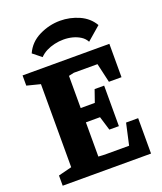

<svg xmlns="http://www.w3.org/2000/svg" viewBox="-155 -961 895 1060"><g transform="rotate(-20 292.0 -430.5)"><path d="M325 -861Q383 -861 436 -837.5Q489 -814 517 -766L437 -697Q426 -718 405.5 -731Q385 -744 360 -750.5Q335 -757 307 -757Q281 -757 254.5 -751Q228 -745 205.5 -733.5Q183 -722 167 -705L117 -745Q143 -803 202 -832Q261 -861 325 -861ZM28 0V-60L107 -80V-568L28 -588V-648H538V-452H464L438 -565H299L268 -558V-369H351L376 -441H432V-203H376L351 -285H268V-84Q282 -83 292 -82.5Q302 -82 316 -82H448L476 -208H547V0Z"/></g></svg>

Font: Faustina Light ExtraBold
Style: Regular
Weight: 800
Version: Version 1.200